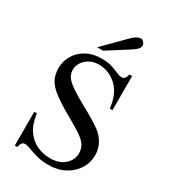

<svg xmlns="http://www.w3.org/2000/svg" viewBox="-217 -999 991 1120"><g transform="rotate(30 278.0 -439.5)"><path d="M503.4 -168.9Q503.4 -118.7 476.8 -76.7Q450.2 -34.7 403.1 -9.5Q356 15.6 294.4 15.6Q249.5 15.6 215.1 6.1Q180.7 -3.4 156.2 -12.9Q131.8 -22.5 116.2 -22.5Q104.5 -22.5 97.2 -14.2Q89.8 -5.9 86.4 15.6H68.8V-211.9H86.4Q95.2 -143.6 124 -102.1Q152.8 -60.5 194.6 -41.7Q236.3 -22.9 283.7 -22.9Q344.7 -22.9 380.4 -55.4Q416 -87.9 416 -131.3Q416 -164.1 400.4 -187.3Q384.8 -210.4 349.6 -233.6Q314.5 -256.8 256.3 -289.6Q177.2 -334 135.7 -366.7Q94.2 -399.4 78.9 -431.2Q63.5 -462.9 63.5 -503.4Q63.5 -550.3 86.9 -589.8Q110.4 -629.4 153.8 -653.6Q197.3 -677.7 256.3 -677.7Q295.4 -677.7 324.2 -668.5Q353 -659.2 374 -649.9Q395 -640.6 409.2 -640.6Q420.4 -640.6 428 -648.7Q435.5 -656.7 440.9 -677.7H459V-448.2H440.9Q431.2 -542 379.2 -590.6Q327.1 -639.2 256.8 -639.2Q225.1 -639.2 198.5 -625Q171.9 -610.8 156.2 -587.6Q140.6 -564.5 140.6 -537.1Q140.6 -511.2 154.5 -490Q168.5 -468.8 204.1 -444.1Q239.7 -419.4 305.2 -383.8Q352.1 -358.4 383.3 -339.1Q414.6 -319.8 432.1 -306.6Q465.8 -281.7 484.6 -245.8Q503.4 -210 503.4 -168.9ZM423.3 -861.8Q423.3 -847.7 410.9 -835.4Q398.4 -823.2 382.8 -813L238.3 -721.2H198.2L336.9 -860.8Q349.6 -874 365.5 -883.8Q381.3 -893.6 397.5 -893.6Q405.3 -893.6 414.3 -882.8Q423.3 -872.1 423.3 -861.8Z"/></g></svg>

Font: BabelStone Roman
Style: Regular
Weight: 400
Designer: Walt Agee, Victor Gaultney, Peter Martin, Debbi Hosken, Becca Hirsbrunner (SIL); Andrew West (BabelStone)
Foundry: BabelStone
Version: Version 16.000